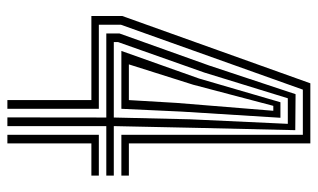

<svg xmlns="http://www.w3.org/2000/svg" viewBox="-186 -654 840 507"><g transform="rotate(90 233.5 -400.0)"><path d="M243.8 0V-221.8H21.8V-303.5L199.5 -800H358.2V-320.8H443.2V-301H335.5V-780.2H216.2L44.8 -299.8V-241.5H266.8V0ZM335.5 0V-241.5H443.2V-221.8H358.2V0ZM289.5 0 289.8 -261.2H67.8V-295.8L152.5 -532.8L228.2 -761L323.2 -760.2L317.2 -502.2L312.5 -281H443.2V-261.2H312.5V0ZM90.5 -281H289.8L294.5 -482L306.5 -740.5H239L171 -519.8L90.5 -292ZM114 -301 186.8 -506 249.5 -721H290.5L274.2 -460.2L266.8 -301ZM149.5 -320.8H243.8L251.2 -446.2L272 -702.2H259L203.2 -490.5Z"/></g></svg>

Font: Big Shoulders Inline Text Thin
Style: Bold
Weight: 700
Version: Version 2.002